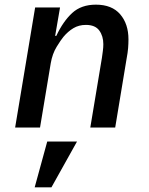

<svg xmlns="http://www.w3.org/2000/svg" viewBox="-20 -548 640 825"><path d="M183 60H311L201 257H129ZM45 0 131 -516H238L217 -394H222Q251 -456 290 -492Q329 -528 392 -528Q461 -528 496.5 -486.5Q532 -445 532 -379Q532 -361 530.5 -341.5Q529 -322 524 -296L475 0H368L418 -300Q420 -314 422 -329.5Q424 -345 424 -358Q424 -393 406.5 -417Q389 -441 349 -441Q319 -441 295.5 -427Q272 -413 252 -389Q242 -377 223.5 -347Q205 -317 198 -276L152 0Z"/></svg>

Font: IBM Plex Mono Medium
Style: Italic
Weight: 500
Italic angle: -9°
Monospace: yes
Designer: Mike Abbink, Paul van der Laan, Pieter van Rosmalen
Foundry: Bold Monday
Version: Version 2.3